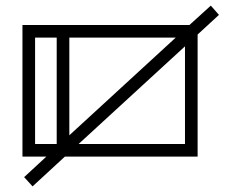

<svg xmlns="http://www.w3.org/2000/svg" viewBox="-20 -558 800 684"><path d="M760 -505 684 -435V0H211L96 106L66 73L145 0H60V-469H655L731 -538ZM182 -45V-424H105V-45ZM227 -76 606 -424H227ZM639 -393 260 -45H639Z"/></svg>

Font: Geostar
Style: Regular
Weight: 400
Designer: Joe Prince
Foundry: Joe Prince
Version: Version 1.002